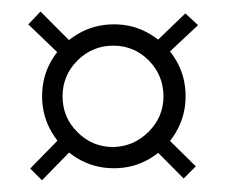

<svg xmlns="http://www.w3.org/2000/svg" viewBox="-20 -527 390 333"><path d="M177.8 -235.2Q143.2 -235.2 114.9 -252Q86.7 -268.8 69.8 -297.5Q53 -326.1 53 -360Q53 -394.7 69.8 -422.9Q86.7 -451.2 114.9 -468Q143.2 -484.8 177.8 -484.8Q211.8 -484.8 240 -468Q268.2 -451.2 285.1 -422.9Q301.9 -394.7 301.9 -360Q301.9 -326.1 285.1 -297.5Q268.2 -268.8 240 -252Q211.8 -235.2 177.8 -235.2ZM176.5 -272Q212 -272.8 237.8 -298.5Q263.5 -324.3 263.5 -359.8Q263.5 -396.2 238.2 -422Q212.8 -447.8 176.5 -447.8Q140.1 -447.8 114.3 -422Q88.5 -396.2 88.5 -359.8Q88.5 -323.5 114.3 -297.8Q140.1 -272 176.5 -272ZM52.8 -214.3 32.4 -234.7 89.6 -293.2 112.4 -275.4ZM298.5 -217.4 240.4 -276 261.7 -295.5 319.6 -238.5ZM261.7 -425.5 241.8 -446.3 301.5 -503.8 323.5 -483.4ZM92.9 -423.5 29.1 -484.7 50.2 -507 111.6 -445.5Z"/></svg>

Font: Smooch Sans Thin
Style: Regular
Weight: 100
Designer: Robert E. Leuschke
Foundry: Robert E. Leuschke
Version: Version 1.010